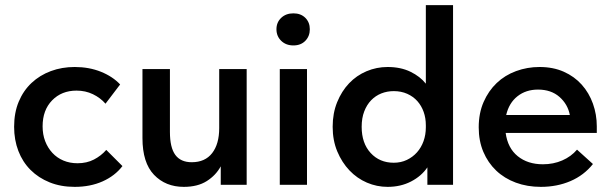

<svg xmlns="http://www.w3.org/2000/svg" viewBox="-20 -720 2380 748"><path d="M271 8Q217 8 173.5 -9.5Q130 -27 99 -58Q68 -89 51.5 -132Q35 -175 35 -226Q35 -281 53 -324Q71 -367 103 -397Q135 -427 178 -443Q221 -459 271 -459Q327 -459 373 -440.5Q419 -422 448 -391L391 -316Q371 -339 342 -353Q313 -367 278 -367Q220 -367 183 -329Q146 -291 146 -228Q146 -196 156 -170Q166 -144 184 -124.5Q202 -105 227 -94.5Q252 -84 282 -84Q318 -84 346 -98.5Q374 -113 394 -136L457 -73Q428 -35 380 -13.5Q332 8 271 8Z M696 8Q625 8 580 -39Q535 -86 535 -182V-451H642V-206Q642 -145 663 -116.5Q684 -88 727 -88Q779 -88 806.5 -123.5Q834 -159 834 -221V-451H941V0H840V-72Q821 -37 785.5 -14.5Q750 8 696 8Z M1070 -451H1176V0H1070ZM1123 -543Q1094 -543 1075.5 -561Q1057 -579 1057 -606Q1057 -633 1075.5 -650.5Q1094 -668 1123 -668Q1152 -668 1169.5 -650.5Q1187 -633 1187 -606Q1187 -579 1169.5 -561Q1152 -543 1123 -543Z M1490 8Q1448 8 1409.5 -8.5Q1371 -25 1341.5 -56Q1312 -87 1294 -130Q1276 -173 1276 -226Q1276 -279 1293.5 -322Q1311 -365 1340 -395.5Q1369 -426 1408 -442.5Q1447 -459 1490 -459Q1541 -459 1579 -440.5Q1617 -422 1639 -394V-700H1745V0H1645V-68Q1622 -34 1581.5 -13Q1541 8 1490 8ZM1514 -86Q1542 -86 1565 -97Q1588 -108 1604.5 -126.5Q1621 -145 1630 -170Q1639 -195 1639 -224V-232Q1639 -260 1630.5 -284Q1622 -308 1606 -326Q1590 -344 1566.5 -354.5Q1543 -365 1514 -365Q1488 -365 1465.5 -356Q1443 -347 1426 -329.5Q1409 -312 1399 -286Q1389 -260 1389 -226Q1389 -162 1424 -124Q1459 -86 1514 -86Z M2087 8Q2034 8 1989.5 -8.5Q1945 -25 1913 -55.5Q1881 -86 1863 -128.5Q1845 -171 1845 -224Q1845 -279 1864 -322.5Q1883 -366 1915 -396.5Q1947 -427 1990.5 -443Q2034 -459 2082 -459Q2135 -459 2176.5 -440.5Q2218 -422 2246.5 -390Q2275 -358 2290 -316Q2305 -274 2305 -228V-202H1950Q1958 -143 1997 -111.5Q2036 -80 2095 -80Q2136 -80 2170.5 -95Q2205 -110 2228 -137L2290 -81Q2255 -37 2202.5 -14.5Q2150 8 2087 8ZM2076 -371Q2029 -371 1996 -345Q1963 -319 1952 -272H2200Q2192 -314 2159.5 -342.5Q2127 -371 2076 -371Z"/></svg>

Font: Tilda Sans Semibold
Style: Regular
Weight: 600
Designer: ParaType Ltd
Foundry: ParaType Ltd
Version: Version 1.009